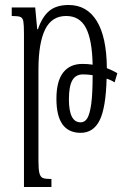

<svg xmlns="http://www.w3.org/2000/svg" viewBox="-20 -522 501 769"><path d="M439 -192Q426 -201 407 -207Q404 -90 379 -40Q354 10 303 10Q206 10 206 -126Q206 -197 233 -231.5Q260 -266 310 -266Q332 -266 351 -263Q349 -363 324 -410.5Q299 -458 245 -458Q187 -458 160.5 -403.5Q134 -349 134 -243V123Q134 157 138 172Q142 187 152 191Q162 195 186 195V227H76V-386Q76 -423 73.5 -436.5Q71 -450 62 -454Q53 -458 27 -458V-492H121L129 -405H132Q149 -455 177.5 -478.5Q206 -502 255 -502Q328 -502 367.5 -438Q407 -374 408 -249Q427 -242 450 -229ZM351 -221Q332 -224 312 -224Q283 -224 269.5 -200Q256 -176 256 -124Q256 -32 303 -32Q320 -32 330 -49Q340 -66 345.5 -106.5Q351 -147 351 -221Z"/></svg>

Font: Noto Serif Armenian Light Cond
Style: Regular
Weight: 300
Width: 3
Designer: Monotype Design team
Foundry: Monotype Imaging Inc.
Version: Version 1.000